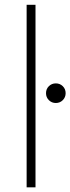

<svg xmlns="http://www.w3.org/2000/svg" viewBox="-20 -802 301 822"><path d="M132 -781.5V0H94V-781.5ZM219 -361Q201.5 -361 189.2 -373.2Q177 -385.5 177 -403Q177 -421 189.2 -433Q201.5 -445 219 -445Q236.5 -445 248.8 -433Q261 -421 261 -403Q261 -385.5 248.8 -373.2Q236.5 -361 219 -361Z"/></svg>

Font: Epilogue ExtraLight
Style: Regular
Weight: 250
Designer: Tyler Finck
Foundry: Etcetera Type Co
Version: Version 2.112